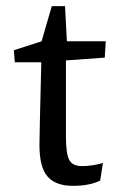

<svg xmlns="http://www.w3.org/2000/svg" viewBox="-20 -588 388 623"><path d="M28 -386 25 -425 115 -454 148 -568H191L197 -454H323L320 -401L194 -392V-143Q194 -90 204.5 -69.5Q215 -49 246.5 -49Q278 -49 314 -59L305 -2Q271 15 216 15Q161 15 134.5 -15Q108 -45 108 -118Q108 -143 114 -386Z"/></svg>

Font: Galdeano
Style: Regular
Weight: 400
Designer: Dario Manuel Muhafara
Foundry: Dario Manuel Muhafara
Version: Version 1.001